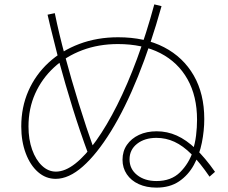

<svg xmlns="http://www.w3.org/2000/svg" viewBox="-20 -824 1040 876"><path d="M694 32Q648 32 613 16Q578 0 558.5 -29Q539 -58 539 -95Q539 -134 559 -163Q579 -192 614 -208.5Q649 -225 695 -225Q743 -225 786.5 -205.5Q830 -186 873 -145Q916 -104 961 -40L936 -18Q893 -81 854 -120Q815 -159 776 -177Q737 -195 694 -195Q640 -195 605.5 -168Q571 -141 571 -97Q571 -53 605.5 -25.5Q640 2 694 2Q761 2 801.5 -38Q842 -78 861 -136H859Q870 -169 874.5 -205.5Q879 -242 879 -278Q879 -385 835.5 -462.5Q792 -540 711.5 -581.5Q631 -623 518 -623Q430 -623 355.5 -595Q281 -567 226 -516Q171 -465 140.5 -397Q110 -329 110 -247Q110 -188 126.5 -141.5Q143 -95 171.5 -68Q200 -41 235 -41Q277 -41 323.5 -77.5Q370 -114 418.5 -182Q467 -250 514.5 -344.5Q562 -439 605 -555Q648 -671 684 -804L717 -796Q668 -620 609.5 -475Q551 -330 486.5 -225.5Q422 -121 358 -64.5Q294 -8 234 -8Q189 -8 153.5 -39Q118 -70 97.5 -124.5Q77 -179 77 -247Q77 -335 109.5 -409Q142 -483 201.5 -538Q261 -593 342 -623.5Q423 -654 519 -654Q641 -654 728.5 -608.5Q816 -563 864 -479.5Q912 -396 912 -281Q912 -228 901 -173Q890 -118 864.5 -71.5Q839 -25 797 3.5Q755 32 694 32ZM384 -118Q344 -226 311 -332.5Q278 -439 249 -546Q236 -599 222.5 -651.5Q209 -704 197 -757L230 -764Q240 -715 251.5 -667Q263 -619 276 -571Q305 -463 339 -353Q373 -243 413 -131Z"/></svg>

Font: M PLUS 1 ExtraLight
Style: Regular
Weight: 250
Version: Version 1.001